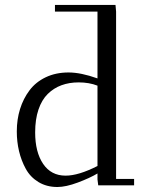

<svg xmlns="http://www.w3.org/2000/svg" viewBox="-20 -749 582 776"><path d="M47.9 -217.8Q47.9 -266.1 61 -308.3Q74.2 -350.6 99.4 -384Q124.5 -417.5 165 -436.8Q205.6 -456.1 256.8 -456.1Q307.1 -456.1 374 -432.1V-702.1H202.1V-729H446.8L449.2 -702.1V-25.9H522V0H377L374 -23.9V-47.9Q342.8 -29.3 294.4 -11.2Q246.1 6.8 211.9 6.8Q168.5 6.8 135.5 -13.2Q102.5 -33.2 84.2 -66.7Q65.9 -100.1 56.9 -138.2Q47.9 -176.3 47.9 -217.8ZM122.1 -213.9Q122.1 -134.3 154.3 -86.7Q186.5 -39.1 245.1 -39.1Q297.4 -39.1 374 -78.1V-402.8Q340.3 -416 297.9 -416Q259.8 -416 228.5 -404.5Q197.3 -393.1 173.1 -369.4Q148.9 -345.7 135.5 -306.2Q122.1 -266.6 122.1 -213.9Z"/></svg>

Font: Dehuti Alt
Style: Book
Weight: 400
Version: Version 1.2